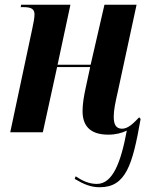

<svg xmlns="http://www.w3.org/2000/svg" viewBox="-20 -556 636 807"><path d="M399 231C509 231 537 138 571 -56L565 -63C542 -39 519 -15 493 -15C467 -15 458 -34 458 -65C458 -94 465 -126 475 -170L554 -536H419L361 -284H222L276 -536H69L67 -526H79C116 -526 125 -515 125 -495C125 -480 121 -461 116 -437L23 0H160L220 -274H359L340 -186C332 -149 327 -118 327 -89C327 -32 354 10 435 10C467 10 492 3 513 -7C488 127 454 217 387 217C353 217 325 203 298 185L294 196C333 219 362 231 399 231Z"/></svg>

Font: Noto Serif Display Condensed
Style: Bold Italic
Weight: 700
Width: 3
Italic angle: -12°
Designer: Monotype Design Team
Foundry: Monotype Imaging Inc.
Version: Version 2.009